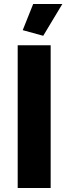

<svg xmlns="http://www.w3.org/2000/svg" viewBox="-20 -935 340 955"><path d="M232 0V-710H68V0ZM290 -915H145L93 -785L195 -757Z"/></svg>

Font: Raleway
Style: ExtraBold
Weight: 800
Designer: Matt McInerney, Pablo Impallari, Rodrigo Fuenzalida
Foundry: Matt McInerney, Pablo Impallari, Rodrigo Fuenzalida
Version: Version 3.000